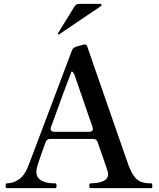

<svg xmlns="http://www.w3.org/2000/svg" viewBox="-20 -978 825 998"><path d="M772 -12Q772 0 766 0H451Q444 0 444 -12Q444 -25 451 -25Q542 -27 542 -72Q542 -83 533 -108L488 -238Q482 -256 464 -256H241Q223 -256 217 -239Q207 -209 199 -189L176 -122Q169 -98 169 -86Q169 -25 267 -25Q274 -25 274 -12Q274 0 267 0H16Q9 0 9 -12Q9 -25 16 -25Q48 -25 78 -45.5Q108 -66 126 -113Q139 -145 354 -716Q359 -730 375 -735L406 -744Q413 -747 420 -747Q426 -747 428 -745Q431 -743 433 -738L473 -622Q510 -517 574 -331.5Q638 -146 650 -114Q665 -76 681 -57Q697 -38 716.5 -31.5Q736 -25 766 -25Q770 -25 771 -21Q772 -17 772 -12ZM243 -309Q243 -293 262 -293H444Q463 -293 463 -309L461 -317L370 -581Q366 -595 359.5 -602Q353 -609 351 -604Q319 -523 245 -317ZM494 -939Q498 -942 502 -944.5Q506 -947 507 -949Q508 -950 508 -952Q508 -954 506 -956Q504 -958 501 -958H392Q376 -958 367 -944L282 -806L281 -803Q281 -802 282 -800.5Q283 -799 285 -799L288 -800Z"/></svg>

Font: Shippori Mincho B1 SemiBold
Style: Regular
Weight: 600
Designer: FONTDASU
Foundry: FONTDASU / Google Inc. / but / Adobe
Version: Version 3.110; ttfautohint (v1.8.3)